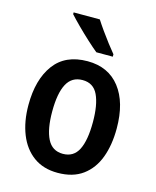

<svg xmlns="http://www.w3.org/2000/svg" viewBox="-116 -845 762 935"><g transform="rotate(15 265.0 -377.5)"><path d="M487 -273Q487 -190 463.5 -126.5Q440 -63 390.5 -26.5Q341 10 264 10Q192 10 142.5 -26Q93 -62 67.5 -126Q42 -190 42 -273Q42 -401 98 -477Q154 -553 266 -553Q371 -553 429 -478.5Q487 -404 487 -273ZM162 -272Q162 -183 186.5 -134.5Q211 -86 265 -86Q319 -86 343 -133.5Q367 -181 367 -273Q367 -360 344 -409Q321 -458 266 -458Q212 -458 187 -411Q162 -364 162 -272ZM270 -765Q284 -743 303.5 -715.5Q323 -688 343 -662Q363 -636 378 -618V-606H295Q274 -623 243.5 -651Q213 -679 184 -708Q155 -737 138 -756V-765Z"/></g></svg>

Font: Noto Sans Hebrew Condensed SemiBold
Style: Regular
Weight: 600
Width: 3
Designer: Ben Nathan
Foundry: Google LLC
Version: Version 3.001; ttfautohint (v1.8.4.7-5d5b)